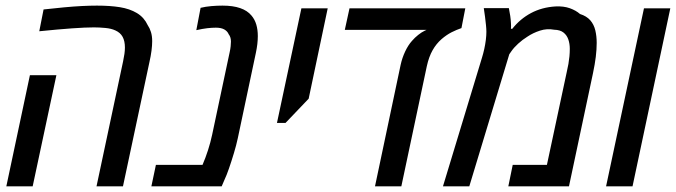

<svg xmlns="http://www.w3.org/2000/svg" viewBox="-20 -660 2394 680"><path d="M321.8 0 416 -442.9Q418.9 -457 420.7 -469Q422.4 -481 422.4 -491.7Q422.4 -514.6 414.3 -529.5Q406.2 -544.4 388.7 -552.2Q374 -559.1 353 -561Q332 -563 312.5 -563Q283.2 -563 235.1 -559.6Q187 -556.2 119.1 -549.3L134.3 -626.5Q172.9 -630.9 207 -634Q241.2 -637.2 270.5 -638.7Q299.8 -640.1 323.2 -640.1Q370.1 -640.1 404.8 -634.5Q439.5 -628.9 464.8 -613.8Q478.5 -605.5 487.8 -594.7Q497.1 -584 502.9 -571.3Q510.3 -560.5 514.6 -546.6Q519 -532.7 519 -514.2Q519 -499.5 516.6 -480.7Q514.2 -461.9 509.3 -440.4L415.5 0ZM2.4 0 85.9 -393.6H179.7L95.7 0Z M516.1 0 532.2 -76.2H697.3Q708 -101.1 716.8 -128.4Q725.6 -155.8 731.4 -183.1L793.5 -475.6Q795.9 -486.3 796.9 -496.1Q797.9 -505.9 797.9 -512.7Q797.9 -521 795.9 -527.3Q793.9 -533.7 790 -538.6Q785.6 -549.3 774.4 -555.7Q763.2 -562 744.6 -562Q731 -562 714.1 -560.1Q697.3 -558.1 675.3 -553.2L690.4 -632.3Q708.5 -636.7 728.8 -638.4Q749 -640.1 768.1 -640.1Q805.2 -640.1 830.6 -631.3Q856 -622.6 870.6 -605Q882.3 -591.3 887.7 -573Q893.1 -554.7 893.1 -532.2Q893.1 -519 891.4 -503.9Q889.6 -488.8 886.2 -472.7L822.3 -170.9Q816.9 -145.5 808.3 -117.2Q799.8 -88.9 791 -63.5Q782.2 -38.1 774.9 -22.9L765.1 0Z M960.9 -224.6 1047.4 -630.4H1140.6L1073.2 -310.5L991.2 -224.6Z M1308.1 0 1398.9 -430.2Q1404.3 -455.1 1415 -477.8Q1425.8 -500.5 1439 -515.1Q1449.2 -526.9 1461.2 -536.4Q1473.1 -545.9 1484.4 -551.3L1490.7 -554.2H1201.2L1217.8 -630.4H1627.9L1614.3 -560.5Q1597.2 -554.7 1579.3 -545.7Q1561.5 -536.6 1543.9 -521.5Q1524.9 -504.9 1512 -481.9Q1499 -459 1491.7 -425.8L1401.4 0Z M1548.8 0 1687 -455.6Q1691.4 -469.7 1695.1 -486.3Q1698.7 -502.9 1700.7 -518.8Q1702.6 -534.7 1702.6 -547.4Q1702.6 -557.1 1701.2 -571Q1699.7 -585 1697.8 -600.6Q1695.8 -616.2 1693.4 -631.3H1782.2Q1785.2 -617.2 1787.1 -603.8Q1789.1 -590.3 1789.6 -578.1Q1790 -572.8 1790 -567.9Q1790 -563 1789.6 -558.1H1794.4Q1822.3 -593.3 1860.8 -613.8Q1899.4 -634.3 1947.3 -637.2Q1976.1 -638.7 1998 -630.9Q2020 -623 2034.2 -610.4Q2057.6 -603 2070.6 -588.1Q2083.5 -573.2 2088.4 -552.5Q2093.3 -531.7 2093.3 -508.3Q2093.3 -484.9 2090.1 -458.7Q2086.9 -432.6 2080.1 -400.4L1995.1 0H1780.3L1795.9 -76.2H1917L1986.8 -402.8Q1990.7 -419.9 1993.2 -433.8Q1995.6 -447.8 1996.8 -460.7Q1998 -473.6 1998 -487.3Q1998 -504.9 1992.9 -520Q1987.8 -535.2 1975.8 -544.7Q1963.9 -554.2 1942.9 -554.7Q1917 -559.6 1892.3 -551.5Q1867.7 -543.5 1848.1 -530.3Q1830.6 -519.5 1815.2 -505.4Q1799.8 -491.2 1791.5 -479L1783.7 -467.8L1642.1 0Z M2126.5 0 2260.7 -630.4H2354L2220.2 0Z"/></svg>

Font: Open Sans SemiCondensed Medium
Style: Italic
Weight: 500
Width: 4
Italic angle: -12°
Designer: Monotype Design Team
Foundry: Monotype Imaging Inc.
Version: Version 3.000